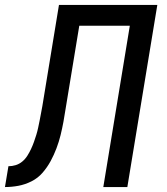

<svg xmlns="http://www.w3.org/2000/svg" viewBox="-55 -755 675 775"><path d="M-35 0 -21 -84Q-6 -84 8.5 -88.5Q23 -93 35 -103Q47 -113 55.5 -126.5Q64 -140 70.5 -154Q77 -168 82 -182Q87 -196 91.5 -210.5Q96 -225 99 -239.5Q102 -254 105 -268.5Q108 -283 110.5 -297.5Q113 -312 116 -327L183 -735H580L459 0H362L469 -651H265L210 -317Q206 -290 201 -263Q196 -236 189.5 -209.5Q183 -183 173 -156.5Q163 -130 149.5 -105Q136 -80 117 -58Q98 -36 72 -23Q46 -10 19 -5Q-8 0 -35 0Z"/></svg>

Font: Iosevka Aile Medium
Style: Italic
Weight: 500
Italic angle: -9°
Designer: Belleve Invis
Foundry: Belleve Invis
Version: Version 31.1.0; ttfautohint (v1.8.4)